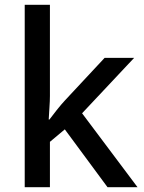

<svg xmlns="http://www.w3.org/2000/svg" viewBox="-20 -780 599 800"><path d="M188 -380Q188 -360 186 -332Q184 -304 183 -282H186Q197 -297 216.5 -321.5Q236 -346 251 -362L416 -539H539L322 -308L553 0H428L250 -241L188 -189V0H83V-760H188Z"/></svg>

Font: Noto Sans Tamil Medium
Style: Regular
Weight: 500
Designer: Jelle Bosma - Monotype Design Team
Foundry: Monotype Imaging Inc.
Version: Version 2.004; ttfautohint (v1.8.4.7-5d5b)